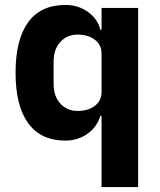

<svg xmlns="http://www.w3.org/2000/svg" viewBox="-20 -557 648 777"><path d="M391 -88H386Q380 -67 367 -48.5Q354 -30 335.5 -16.5Q317 -3 293.5 4.5Q270 12 245 12Q145 12 94 -58.5Q43 -129 43 -263Q43 -397 94 -467Q145 -537 245 -537Q296 -537 335.5 -509Q375 -481 386 -437H391V-525H539V200H391ZM294 -108Q336 -108 363.5 -128.5Q391 -149 391 -185V-340Q391 -376 363.5 -396.5Q336 -417 294 -417Q252 -417 224.5 -387.5Q197 -358 197 -308V-217Q197 -167 224.5 -137.5Q252 -108 294 -108Z"/></svg>

Font: IBM Plex Sans Arabic
Style: Bold
Weight: 700
Designer: Mike Abbink, Paul van der Laan, Pieter van Rosmalen, Wael Morcos, Khajak Apelian
Foundry: Bold Monday
Version: Version 1.2